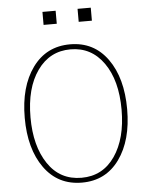

<svg xmlns="http://www.w3.org/2000/svg" viewBox="-60 -940 779 1005"><g transform="rotate(-5 329.5 -437.0)"><path d="M60.5 -345.7Q60.5 -509.8 132.8 -609.4Q205.1 -709 330.1 -709Q455.1 -709 526.9 -608.9Q598.6 -508.8 598.6 -344.7Q598.6 -181.6 526.9 -82Q455.1 17.6 330.1 17.6Q204.1 17.6 132.3 -82.5Q60.5 -182.6 60.5 -345.7ZM90.8 -345.7Q90.8 -195.3 153.8 -101.6Q216.8 -7.8 330.1 -7.8Q441.4 -7.8 505.4 -100.6Q569.3 -193.4 569.3 -344.7Q569.3 -499 504.4 -590.8Q439.5 -682.6 330.1 -682.6Q220.7 -682.6 155.8 -591.3Q90.8 -500 90.8 -345.7ZM201.2 -822.3V-890.6H270.5V-822.3ZM385.7 -822.3V-890.6H455.1V-822.3Z"/></g></svg>

Font: Gothic A1 Thin
Style: Regular
Weight: 250
Designer: HanYang I&C Co.,Ltd.
Foundry: HanYang I&C Co.,Ltd.
Version: Version 2.50